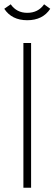

<svg xmlns="http://www.w3.org/2000/svg" viewBox="-39 -881 256 901"><path d="M88.9 -820.8Q140.1 -820.8 168 -860.8L196.8 -839.8Q161.6 -786.1 88.9 -786.1Q16.1 -786.1 -19 -839.8L11.2 -860.8Q39.1 -820.8 88.9 -820.8ZM106.9 0H70.8V-679.2H106.9Z"/></svg>

Font: RawengulkPcs
Style: Regular
Weight: 400
Version: Version 0.92